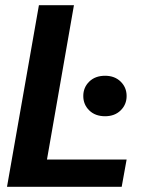

<svg xmlns="http://www.w3.org/2000/svg" viewBox="-20 -720 556 740"><path d="M7 0 130 -700H265L161 -105H468L449 0ZM385 -272Q347 -272 324 -294.5Q301 -317 301 -350Q301 -383 324 -405.5Q347 -428 385 -428Q422 -428 445 -405.5Q468 -383 468 -350Q468 -317 445 -294.5Q422 -272 385 -272Z"/></svg>

Font: DM Sans 36pt
Style: Bold Italic
Weight: 700
Italic angle: -10°
Designer: Colophon Foundry, Jonny Pinhorn
Foundry: Colophon Foundry
Version: Version 4.004;gftools[0.9.30]